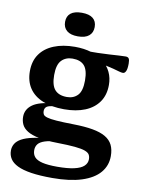

<svg xmlns="http://www.w3.org/2000/svg" viewBox="-100 -770 797 1078"><g transform="rotate(10 298.0 -231.0)"><path d="M275 240.5Q203.5 240.5 154.5 233Q105.5 225.5 75.8 211Q46 196.5 32.8 175.8Q19.5 155 19.5 129Q19.5 108 30 90.2Q40.5 72.5 64.5 59.2Q88.5 46 128.2 37.5Q168 29 226.5 26H272.5L273 34.5Q225 37 197.5 46Q170 55 159 69.5Q148 84 148 104Q148 128 161.5 143.2Q175 158.5 206.2 166Q237.5 173.5 290.5 173.5Q350 173.5 387.5 165Q425 156.5 442.2 140.2Q459.5 124 459.5 101.5Q459.5 86 453.2 75.2Q447 64.5 427.8 57.2Q408.5 50 370.2 46.2Q332 42.5 268 41.5Q203.5 40.5 162 32Q120.5 23.5 96.8 8.8Q73 -6 63.5 -26Q54 -46 54 -70Q54 -112.5 90.8 -139.2Q127.5 -166 210 -173L215.5 -157.5Q186 -155.5 174 -147Q162 -138.5 162 -121Q162 -110 166.8 -102Q171.5 -94 188.8 -88.8Q206 -83.5 242.2 -80.8Q278.5 -78 341 -77Q405 -76 450 -68Q495 -60 523.2 -43.5Q551.5 -27 564.5 -0.8Q577.5 25.5 577.5 63Q577.5 117 543.5 157Q509.5 197 442 218.8Q374.5 240.5 275 240.5ZM273 -151Q201.5 -151 150.8 -171.8Q100 -192.5 73.5 -232.2Q47 -272 47 -328.5Q47 -386.5 74.8 -426Q102.5 -465.5 153.5 -486.2Q204.5 -507 273 -507Q325.5 -507 367 -494.2Q408.5 -481.5 437.5 -457.8Q466.5 -434 482 -401.5Q497.5 -369 497.5 -329Q497.5 -271.5 469.8 -231.8Q442 -192 391.8 -171.5Q341.5 -151 273 -151ZM276.5 -221.5Q314.5 -221.5 337.8 -246Q361 -270.5 361 -330Q361 -389 339 -414.2Q317 -439.5 271.5 -439.5Q233 -439.5 209 -415Q185 -390.5 185 -331Q185 -272.5 207.8 -247Q230.5 -221.5 276.5 -221.5ZM358.5 -450.5 338 -496Q371.5 -494.5 405.2 -495.5Q439 -496.5 469.5 -498.2Q500 -500 524 -501.5Q548 -503 562.5 -503Q575.5 -503 580.8 -495.2Q586 -487.5 586 -466.5Q586 -436 579.5 -422.8Q573 -409.5 563 -409.5Q554 -409.5 540.5 -413.5Q527 -417.5 504.5 -423.5Q482 -429.5 446.8 -436.8Q411.5 -444 358.5 -450.5ZM278 -567.5Q236 -567.5 214.8 -585.5Q193.5 -603.5 193.5 -635.5Q193.5 -668 214.8 -685Q236 -702 278 -702Q320 -702 341.2 -685Q362.5 -668 362.5 -635.5Q362.5 -603.5 341.2 -585.5Q320 -567.5 278 -567.5Z"/></g></svg>

Font: Newsreader 9pt SemiBold
Style: Regular
Weight: 600
Designer: Hugues Gentile
Foundry: Production Type
Version: Version 1.003